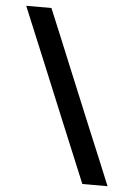

<svg xmlns="http://www.w3.org/2000/svg" viewBox="-52 -753 552 793"><g transform="rotate(5 224.0 -356.5)"><path d="M319.5 0Q296.5 -56 274.8 -108Q253 -160 225 -228L123.5 -474Q103.5 -522.5 87 -562Q70.5 -601.5 55.5 -638Q40.5 -674.5 24.5 -713H129Q153 -655.5 175.5 -601.2Q198 -547 227 -476L329.5 -228Q358 -160 379.5 -108Q401 -56 424 0Z"/></g></svg>

Font: Commissioner Thin Medium
Style: Regular
Weight: 500
Version: Version 1.000